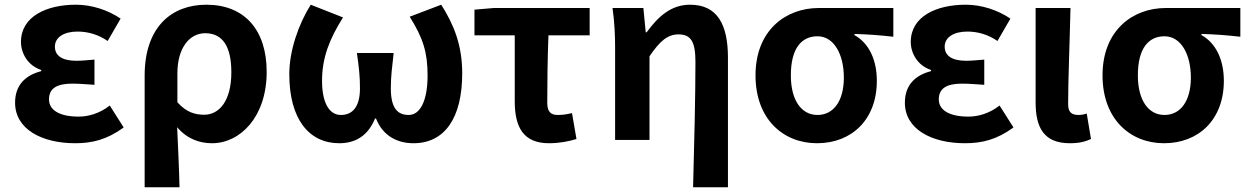

<svg xmlns="http://www.w3.org/2000/svg" viewBox="-20 -594 5298 815"><path d="M299 14C371 14 434 -1 505 -53L446 -146C401 -111 353 -99 314 -99C232 -99 188 -127 188 -172C188 -218 220 -239 287 -239C317 -239 349 -236 381 -234V-341C355 -339 328 -336 305 -336C243 -336 213 -358 213 -396C213 -436 252 -460 309 -460C354 -460 398 -447 437 -420L492 -515C437 -552 369 -574 302 -574C179 -574 69 -525 69 -416C69 -369 97 -316 155 -297V-292C89 -275 44 -234 44 -158C44 -46 157 14 299 14Z M594 201H742C740 114 736 37 732 -54C775 -3 829 14 880 14C999 14 1112 -97 1112 -289C1112 -468 1017 -574 856 -574C708 -574 594 -479 594 -273ZM847 -107C810 -107 772 -116 733 -160V-283C733 -390 784 -453 851 -453C927 -453 962 -394 962 -287C962 -165 910 -107 847 -107Z M1420 14C1486 14 1541 -15 1572 -91H1576C1606 -15 1669 14 1735 14C1867 14 1942 -92 1942 -283C1942 -403 1906 -490 1853 -574L1719 -523C1776 -433 1795 -371 1795 -274C1795 -163 1762 -106 1715 -106C1668 -106 1639 -134 1639 -219C1639 -270 1644 -305 1651 -369H1495C1504 -305 1508 -270 1508 -219C1508 -140 1476 -106 1427 -106C1375 -106 1347 -162 1347 -251C1347 -350 1379 -429 1436 -520L1299 -574C1247 -491 1208 -379 1208 -279C1208 -88 1292 14 1420 14Z M2310 14C2355 14 2395 6 2427 -4L2408 -114C2384 -108 2367 -106 2347 -106C2320 -106 2303 -118 2303 -157C2303 -236 2304 -339 2308 -444H2483V-560H2076L1994 -553V-444H2165V-164C2165 -55 2201 14 2310 14Z M2922 201H3070V-349C3070 -490 3025 -574 2909 -574C2831 -574 2776 -527 2725 -457H2721L2711 -560H2580C2589 -499 2591 -437 2591 -393V0H2737V-355C2781 -420 2814 -448 2860 -448C2913 -448 2932 -417 2932 -331C2932 -193 2927 24 2922 201Z M3448 14C3595 14 3702 -86 3702 -251C3702 -342 3667 -412 3607 -445V-450C3667 -448 3710 -445 3772 -438V-560H3455C3317 -560 3187 -467 3187 -274C3187 -88 3305 14 3448 14ZM3450 -106C3382 -106 3337 -168 3337 -274C3337 -390 3383 -440 3450 -440C3522 -440 3562 -360 3562 -265C3562 -165 3518 -106 3450 -106Z M4076 14C4148 14 4211 -1 4282 -53L4223 -146C4178 -111 4130 -99 4091 -99C4009 -99 3965 -127 3965 -172C3965 -218 3997 -239 4064 -239C4094 -239 4126 -236 4158 -234V-341C4132 -339 4105 -336 4082 -336C4020 -336 3990 -358 3990 -396C3990 -436 4029 -460 4086 -460C4131 -460 4175 -447 4214 -420L4269 -515C4214 -552 4146 -574 4079 -574C3956 -574 3846 -525 3846 -416C3846 -369 3874 -316 3932 -297V-292C3866 -275 3821 -234 3821 -158C3821 -46 3934 14 4076 14Z M4521 14C4565 14 4589 6 4611 -4L4593 -112C4581 -108 4568 -106 4559 -106C4529 -106 4514 -117 4514 -152C4514 -257 4521 -423 4524 -560H4376V-159C4376 -54 4410 14 4521 14Z M4921 14C5068 14 5175 -86 5175 -251C5175 -342 5140 -412 5080 -445V-450C5140 -448 5183 -445 5245 -438V-560H4928C4790 -560 4660 -467 4660 -274C4660 -88 4778 14 4921 14ZM4923 -106C4855 -106 4810 -168 4810 -274C4810 -390 4856 -440 4923 -440C4995 -440 5035 -360 5035 -265C5035 -165 4991 -106 4923 -106Z"/></svg>

Font: Noto Sans Japanese Bold
Style: Bold
Weight: 700
Designer: Ryoko NISHIZUKA (kana & ideographs); Paul D. Hunt (Latin, Greek & Cyrillic); Wenlong ZHANG (bopomofo); Sandoll Communica
Foundry: Adobe Systems Incorporated
Version: Version 1.000;PS 1;hotconv 1.0.78;makeotf.lib2.5.61930